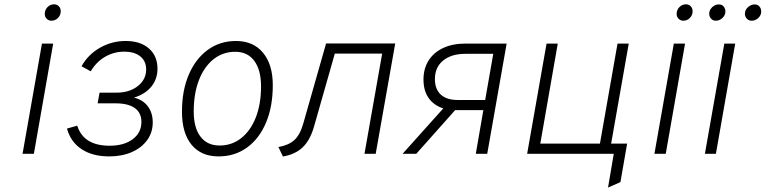

<svg xmlns="http://www.w3.org/2000/svg" viewBox="-20 -713 3548 890"><path d="M84.5 0 174.5 -511H226.5L137 0ZM218.5 -617Q205.5 -617 196.5 -626Q187.5 -635 187.5 -648.5Q187.5 -667 200.2 -680Q213 -693 230.5 -693Q244 -693 252.8 -684Q261.5 -675 261.5 -660.5Q261.5 -643 249 -630Q236.5 -617 218.5 -617Z M486 12Q409 12 358.2 -21.5Q307.5 -55 290.5 -117L338 -130.5Q367.5 -37.5 488 -37.5Q555 -37.5 595.2 -67.8Q635.5 -98 635.5 -148Q635.5 -190 605 -212Q574.5 -234 515.5 -234H432.5L441.5 -283.5H520.5Q580 -283.5 618.8 -314Q657.5 -344.5 657.5 -391Q657.5 -429.5 630.5 -451.5Q603.5 -473.5 556 -473.5Q508.5 -473.5 467.8 -450.2Q427 -427 400.5 -382.5L358 -406Q388.5 -460.5 443.5 -491.8Q498.5 -523 563 -523Q631 -523 670.5 -488.2Q710 -453.5 710 -394.5Q710 -346.5 681.5 -311.5Q653 -276.5 601 -260.5Q641.5 -251 664.8 -220.8Q688 -190.5 688 -145.5Q688 -99 662.2 -63.5Q636.5 -28 591 -8Q545.5 12 486 12Z M993 12Q912.5 12 868 -42Q823.5 -96 823.5 -195.5Q823.5 -293 855 -366.8Q886.5 -440.5 943 -481.8Q999.5 -523 1074 -523Q1154 -523 1199.2 -468.5Q1244.5 -414 1244.5 -318.5Q1244.5 -219 1213.2 -144.8Q1182 -70.5 1125.2 -29.2Q1068.5 12 993 12ZM998 -38.5Q1055 -38.5 1098.5 -73Q1142 -107.5 1166 -169.2Q1190 -231 1190 -312.5Q1190 -388.5 1158.8 -430.8Q1127.5 -473 1070.5 -473Q1013 -473 969.5 -438.2Q926 -403.5 902 -341.2Q878 -279 878 -196.5Q878 -121 909.2 -79.8Q940.5 -38.5 998 -38.5Z M1291.5 12.5 1270.5 -31.5Q1317 -39.5 1343.8 -63.2Q1370.5 -87 1385.5 -139.5L1491.5 -511.5H1812L1721.5 0H1669.5L1751.5 -464.5H1532L1436 -127.5Q1418 -64 1383.8 -30.8Q1349.5 2.5 1291.5 12.5Z M2185.5 0 2220.5 -202.5H2093Q2023.5 -202.5 1983.2 -239.8Q1943 -277 1943 -344Q1943 -395.5 1967 -433Q1991 -470.5 2034.8 -490.8Q2078.5 -511 2137.5 -511H2328.5L2238.5 0ZM1846 0 2050 -227.5H2112L1909.5 0ZM2102 -249.5H2229L2266.5 -463.5H2137Q2072 -463.5 2034 -432.2Q1996 -401 1996 -346.5Q1996 -299.5 2023.2 -274.5Q2050.5 -249.5 2102 -249.5Z M2423.5 0 2513.5 -511H2565.5L2484.5 -47.5H2761L2842.5 -511H2894.5L2804.5 0ZM2798.5 156.5 2825 0H2773L2781.5 -47.5H2887L2856 131Z M3013.5 0 3103.5 -511H3155.5L3066 0ZM3147.5 -617Q3134.5 -617 3125.5 -626Q3116.5 -635 3116.5 -648.5Q3116.5 -667 3129.2 -680Q3142 -693 3159.5 -693Q3173 -693 3181.8 -684Q3190.5 -675 3190.5 -660.5Q3190.5 -643 3178 -630Q3165.5 -617 3147.5 -617Z M3247.5 0 3337.5 -511H3388L3298.5 0ZM3464 -617Q3450.5 -617 3441.8 -626.5Q3433 -636 3433 -649.5Q3433 -667 3447.2 -679.8Q3461.5 -692.5 3478 -692.5Q3492 -692.5 3500.2 -683Q3508.5 -673.5 3508.5 -659.5Q3508.5 -648 3502.2 -638.2Q3496 -628.5 3485.8 -622.8Q3475.5 -617 3464 -617ZM3298 -617Q3284.5 -617 3276 -626.5Q3267.5 -636 3267.5 -649.5Q3267.5 -661 3273.8 -670.8Q3280 -680.5 3290.2 -686.5Q3300.5 -692.5 3312 -692.5Q3326.5 -692.5 3334.5 -683Q3342.5 -673.5 3342.5 -659.5Q3342.5 -643 3329.2 -630Q3316 -617 3298 -617Z"/></svg>

Font: Overpass ExtraLight
Style: Italic
Weight: 250
Italic angle: -10°
Designer: Delve Withrington, Dave Bailey, Thomas Jockin
Foundry: Delve Fonts LLC
Version: Version 4.000